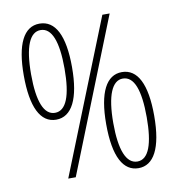

<svg xmlns="http://www.w3.org/2000/svg" viewBox="-82 -798 818 882"><g transform="rotate(-10 327.0 -357.5)"><path d="M160 -724C86 -724 48 -646 48 -502C48 -355 86 -276 160 -276C233 -276 273 -354 273 -501C273 -649 234 -724 160 -724ZM486 -714H452L167 0H202ZM160 -694C212 -694 238 -627 238 -501C238 -374 212 -308 160 -308C109 -308 82 -373 82 -501C82 -631 110 -694 160 -694ZM494 -439C422 -439 382 -364 382 -216C382 -61 424 9 494 9C564 9 606 -63 606 -216C606 -364 567 -439 494 -439ZM493 -409C546 -409 571 -342 571 -215C571 -92 547 -22 494 -22C442 -22 415 -89 415 -215C415 -345 444 -409 493 -409Z"/></g></svg>

Font: Noto Sans Georgian Condensed ExtraLight
Style: Regular
Weight: 200
Width: 3
Designer: Monotype Design Team, Akaki Razmadze
Foundry: Google LLC
Version: Version 2.005